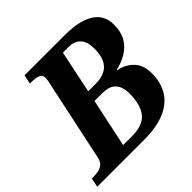

<svg xmlns="http://www.w3.org/2000/svg" viewBox="-202 -883 1053 1053"><g transform="rotate(-45 324.5 -357.0)"><path d="M-23 0 -12 -53H1Q22 -53 41 -57Q60 -61 74 -74Q88 -87 93 -113L190 -569Q194 -588 196.5 -600.5Q199 -613 199 -624Q199 -646 179.5 -653.5Q160 -661 129 -661H116L127 -714H437Q553 -714 612 -676Q671 -638 671 -564Q671 -509 649.5 -471.5Q628 -434 591 -411.5Q554 -389 508 -378L507 -374Q561 -364 595 -327.5Q629 -291 629 -228Q629 -155 596.5 -104Q564 -53 500 -26.5Q436 0 341 0ZM308 -61Q393 -61 428.5 -105.5Q464 -150 464 -235Q464 -289 439 -316Q414 -343 362 -343H299L239 -61ZM368 -405Q416 -405 445.5 -421.5Q475 -438 488.5 -469.5Q502 -501 502 -547Q502 -600 478 -626.5Q454 -653 408 -653H364L312 -405Z"/></g></svg>

Font: Noto Serif
Style: Italic
Weight: 400
Italic angle: -12°
Designer: Monotype Design Team
Foundry: Monotype Imaging Inc.
Version: Version 2.013